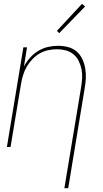

<svg xmlns="http://www.w3.org/2000/svg" viewBox="-20 -767 540 1002"><path d="M316 215 403 -310Q407 -334 408.5 -358Q410 -382 405.5 -405Q401 -428 391 -448.5Q381 -469 363.5 -483.5Q346 -498 323.5 -504Q301 -510 277 -510Q254 -510 231 -505Q208 -500 187 -488Q166 -476 149 -458Q132 -440 120 -419.5Q108 -399 101 -376.5Q94 -354 90 -331L35 0H16L102 -520H121L105 -420Q118 -445 137 -466Q156 -487 180 -501.5Q204 -516 230.5 -522Q257 -528 283 -528Q309 -528 334.5 -521.5Q360 -515 379 -499Q398 -483 409 -460Q420 -437 424.5 -412Q429 -387 428 -360.5Q427 -334 422 -307L336 215ZM289 -594 277 -606 408 -747 424 -733Z"/></svg>

Font: Iosevka SS04 Thin Oblique
Style: Regular
Weight: 100
Italic angle: -9°
Monospace: yes
Designer: Belleve Invis
Foundry: Belleve Invis
Version: Version 19.0.0; ttfautohint (v1.8.4)